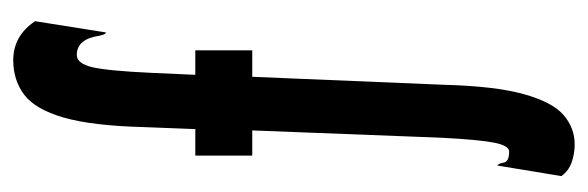

<svg xmlns="http://www.w3.org/2000/svg" viewBox="-319 -394 888 290"><g transform="rotate(-90 125.0 -249.0)"><path d="M52 175Q38 175 25 170.5Q12 166 4 155L20 58Q23 60 24.5 68Q26 76 41 76Q50 76 54.5 53.5Q59 31 62 -27L73 -312H35V-398H75L78 -475Q80 -554 92.5 -597Q105 -640 127 -656.5Q149 -673 179 -673Q216 -673 238 -640L221 -533Q218 -533 216 -543Q211 -577 187 -577Q174 -577 168.5 -553.5Q163 -530 160 -465L157 -398H194V-312H154L142 -24Q140 54 128 97.5Q116 141 96.5 158Q77 175 52 175Z"/></g></svg>

Font: Inconsolata UltraCondensed ExtraBold
Style: Regular
Weight: 800
Width: 1
Monospace: yes
Designer: Raph Levien, Cyreal, Brenton Simpson
Foundry: Raph Levien, Cyreal, Google
Version: Version 3.001; ttfautohint (v1.8.2.53-6de2)